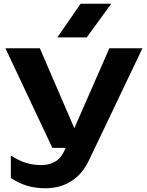

<svg xmlns="http://www.w3.org/2000/svg" viewBox="-20 -827 786 1027"><path d="M224 180Q168 180 123 166Q78 152 38 125V5Q80 32 118 44Q156 56 202 56Q243 56 275 37.5Q307 19 328 -28L565 -569H742L458 26Q432 82 395 116Q358 150 314.5 165Q271 180 224 180ZM260 -36 9 -569H193L423 -36ZM411 -807H575L444 -627H287Z"/></svg>

Font: Unbounded Medium
Style: Regular
Weight: 500
Designer: Luke Prowse, Jean-Baptiste Morizot, Fátima Lázaro, Florian Runge
Foundry: NaN
Version: Version 1.700